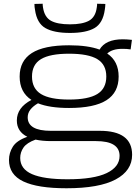

<svg xmlns="http://www.w3.org/2000/svg" viewBox="-20 -786 747 1026"><path d="M335 220Q181 220 104.5 183.5Q28 147 28 69Q28 31 48.5 -2Q69 -35 126 -55Q70 -83 70 -142Q70 -211 148 -252Q85 -293 85 -377Q85 -461 150 -502.5Q215 -544 349 -544Q450 -544 512 -521Q544 -576 636 -576Q657 -576 685 -573L678 -522Q667 -524 656 -524.5Q645 -525 633 -525Q580 -525 553 -500Q614 -459 614 -377Q614 -292 549 -250.5Q484 -209 349 -209Q245 -209 183 -234Q157 -219 142.5 -200.5Q128 -182 128 -159Q128 -87 252 -87H513Q686 -87 686 41Q686 126 598 173Q510 220 335 220ZM349 -254Q452 -254 500 -283.5Q548 -313 548 -377Q548 -441 500 -470Q452 -499 349 -499Q247 -499 199 -470Q151 -441 151 -377Q151 -313 199 -283.5Q247 -254 349 -254ZM88 58Q88 117 151 144.5Q214 172 341 172Q481 172 550 139Q619 106 619 47Q619 -32 493 -32H254Q206 -32 170 -40Q123 -23 105.5 2.5Q88 28 88 58ZM354 -610Q268 -610 222.5 -636Q177 -662 167 -734Q164 -748 164 -765L208 -766Q208 -761 208.5 -755.5Q209 -750 210 -745Q218 -694 252.5 -675Q287 -656 354 -656Q420 -656 455 -675Q490 -694 497 -745Q498 -750 498.5 -755.5Q499 -761 499 -766L543 -765Q543 -757 542 -749Q541 -741 540 -734Q530 -662 485 -636Q440 -610 354 -610Z"/></svg>

Font: Georama Extended Light
Style: Regular
Weight: 300
Width: 7
Designer: Jean-Baptiste Levee
Foundry: Production Type
Version: Version 1.000